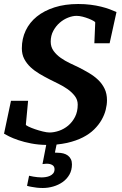

<svg xmlns="http://www.w3.org/2000/svg" viewBox="-25 -707 608 958"><path d="M334 112.8Q334 142.1 321.3 164.3Q308.6 186.5 287.8 201.2Q267.1 215.8 241.2 223.4Q215.3 231 189 231Q173.3 231 159.2 229.5Q145 228 133.8 225.6Q121.1 223.6 109.9 220.2L120.1 169.9Q130.9 172.4 141.6 174.3Q150.9 175.8 161.6 177Q172.4 178.2 182.1 178.2Q191.9 178.2 203.1 176.5Q214.4 174.8 224.1 170.4Q233.9 166 240.5 158Q247.1 149.9 247.1 137.2Q247.1 123 236.1 116.5Q225.1 109.9 210 109.9Q207.5 109.9 203.6 110.1Q199.7 110.4 195.8 110.8L187 111.8L205.6 16.1Q166 15.6 130.9 8.8Q95.2 2 67.1 -7.6Q39.1 -17.1 20.5 -26.4Q2 -35.6 -4.9 -40L29.8 -204.1H115.2L104 -85Q103.5 -82 117.2 -75.4Q130.9 -68.8 149.9 -62.3Q168.9 -55.7 189.2 -50.8Q209.5 -45.9 222.2 -45.9Q244.6 -45.9 269.5 -54.4Q294.4 -63 315.2 -80.3Q335.9 -97.7 349.4 -123.8Q362.8 -149.9 362.8 -185.1Q362.8 -209.5 347.9 -228.5Q333 -247.6 311.8 -262.5Q290.5 -277.3 266.4 -289.1Q242.2 -300.8 224.1 -310.1Q197.3 -323.7 172.1 -338.6Q147 -353.5 127.4 -371.8Q107.9 -390.1 95.9 -413.1Q84 -436 84 -465.8Q84 -514.2 103.3 -554.7Q122.6 -595.2 158.9 -624.5Q195.3 -653.8 247.3 -670.4Q299.3 -687 365.2 -687Q398.9 -687 427.2 -683.3Q455.6 -679.7 479.2 -673.8Q502.9 -668 522 -660.9Q541 -653.8 556.2 -647L522 -491.2H445.8L450.2 -595.2Q450.2 -597.7 440.9 -603Q431.6 -608.4 417.5 -614Q403.3 -619.6 387 -623.8Q370.6 -627.9 356.9 -627.9Q337.4 -627.9 314.9 -619.1Q292.5 -610.4 273.2 -593.8Q253.9 -577.1 241 -553.2Q228 -529.3 228 -499Q228 -472.7 242.4 -452.9Q256.8 -433.1 278.1 -418.2Q299.3 -403.3 323.5 -391.8Q347.7 -380.4 367.2 -371.1Q394 -357.4 419.7 -342.3Q445.3 -327.1 465.1 -308.1Q484.9 -289.1 496.8 -264.4Q508.8 -239.7 508.8 -207Q508.8 -184.1 502.4 -158.9Q496.1 -133.8 481.9 -108.9Q467.8 -84 444.8 -61.3Q421.9 -38.6 388.4 -21.5Q355 -4.4 310.1 5.9Q285.6 11.2 257.3 14.2L249 54.2Q250.5 54.7 252.4 54.7Q254.9 55.2 263.2 55.2Q278.3 55.2 291.3 58.6Q304.2 62 313.7 69.1Q323.2 76.2 328.6 87.2Q334 98.1 334 112.8Z"/></svg>

Font: Charis SIL Phon
Style: Bold Italic
Weight: 700
Italic angle: -11°
Foundry: SIL International
Version: Version 5.000